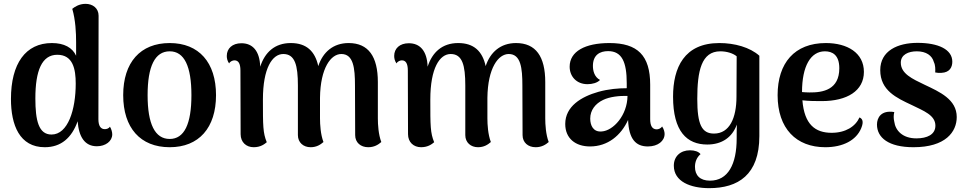

<svg xmlns="http://www.w3.org/2000/svg" viewBox="-20 -752 5025 999"><path d="M552 -93C545 -82 533 -80 525 -80C504 -80 492 -97 492 -132L493 -670C493 -709 463 -732 425 -732C391 -732 367 -715 356 -706C373 -648 376 -581 376 -533V-462C357 -504 314 -528 250 -528C113 -528 37 -421 37 -237C37 -101 82 14 213 14C297 14 353 -34 384 -121C390 -40 421 9 484 9C529 9 564 -17 564 -53C564 -64 560 -80 552 -93ZM248 -52C181 -52 164 -125 164 -240C164 -385 198 -467 278 -467C360 -467 374 -392 374 -317C374 -182 334 -52 248 -52Z M863 14C1015 14 1104 -87 1104 -257C1104 -427 1015 -528 863 -528C710 -528 621 -427 621 -257C621 -87 710 14 863 14ZM863 -29C786 -29 748 -107 748 -257C748 -407 786 -485 863 -485C939 -485 976 -407 976 -257C976 -107 939 -29 863 -29Z M1946 -136V-325C1946 -458 1897 -528 1794 -528C1714 -528 1660 -481 1636 -408C1619 -486 1574 -528 1493 -528C1410 -528 1358 -480 1334 -405C1331 -488 1294 -527 1236 -527C1189 -527 1160 -500 1160 -461C1160 -448 1163 -435 1172 -422C1178 -433 1191 -438 1200 -438C1220 -438 1231 -422 1231 -385L1232 -54C1232 -12 1261 14 1300 14C1337 14 1357 -3 1368 -12C1348 -61 1348 -97 1348 -234C1348 -398 1397 -471 1454 -471C1515 -471 1530 -412 1530 -307V-49C1530 -10 1559 14 1596 14C1627 14 1647 1 1663 -13C1648 -52 1645 -104 1645 -136V-243C1647 -399 1702 -471 1756 -471C1819 -471 1827 -398 1827 -307L1828 -49C1828 -10 1857 14 1896 14C1927 14 1948 1 1964 -13C1949 -52 1946 -104 1946 -136Z M2817 -136V-325C2817 -458 2768 -528 2665 -528C2585 -528 2531 -481 2507 -408C2490 -486 2445 -528 2364 -528C2281 -528 2229 -480 2205 -405C2202 -488 2165 -527 2107 -527C2060 -527 2031 -500 2031 -461C2031 -448 2034 -435 2043 -422C2049 -433 2062 -438 2071 -438C2091 -438 2102 -422 2102 -385L2103 -54C2103 -12 2132 14 2171 14C2208 14 2228 -3 2239 -12C2219 -61 2219 -97 2219 -234C2219 -398 2268 -471 2325 -471C2386 -471 2401 -412 2401 -307V-49C2401 -10 2430 14 2467 14C2498 14 2518 1 2534 -13C2519 -52 2516 -104 2516 -136V-243C2518 -399 2573 -471 2627 -471C2690 -471 2698 -398 2698 -307L2699 -49C2699 -10 2728 14 2767 14C2798 14 2819 1 2835 -13C2820 -52 2817 -104 2817 -136Z M3425 -94C3418 -83 3405 -79 3397 -79C3374 -79 3363 -97 3363 -132V-311C3363 -464 3297 -528 3151 -528C3025 -528 2944 -485 2944 -405C2944 -355 2979 -314 3037 -314C3062 -314 3088 -321 3102 -336C3073 -351 3065 -383 3065 -409C3065 -466 3101 -486 3144 -486C3216 -486 3241 -429 3241 -319V-293C3199 -293 3146 -289 3093 -274C3005 -249 2921 -199 2921 -107C2921 -32 2974 10 3050 10C3142 10 3211 -47 3248 -128C3252 -27 3289 10 3351 10C3404 10 3438 -19 3438 -55C3438 -66 3434 -81 3425 -94ZM3111 -68C3067 -64 3051 -99 3051 -135C3051 -179 3078 -213 3118 -232C3153 -249 3203 -254 3245 -253C3244 -152 3171 -72 3111 -68Z M3670 227C3820 227 3931 158 3931 -44V-462C3882 -506 3802 -528 3723 -528C3540 -528 3482 -400 3482 -249C3482 -68 3554 0 3660 0C3737 0 3790 -38 3814 -104C3813 -81 3813 -50 3813 -32C3813 103 3768 188 3674 188C3622 188 3596 160 3596 116C3596 91 3605 67 3625 50C3615 37 3595 30 3570 30C3521 30 3486 61 3486 110C3486 193 3573 227 3670 227ZM3695 -57C3631 -57 3608 -105 3608 -237C3608 -382 3629 -485 3728 -485C3761 -485 3794 -475 3813 -459L3812 -249C3812 -138 3776 -57 3695 -57Z M4452 -141C4431 -94 4380 -61 4307 -61C4222 -61 4165 -104 4155 -230C4190 -226 4223 -226 4256 -226C4387 -226 4475 -279 4475 -378C4475 -477 4389 -528 4277 -528C4114 -528 4026 -424 4026 -257C4026 -83 4123 14 4274 14C4366 14 4435 -22 4461 -85C4476 -121 4466 -135 4452 -141ZM4272 -485C4310 -485 4347 -467 4347 -397C4347 -285 4262 -270 4191 -271C4178 -271 4165 -272 4153 -273C4153 -408 4198 -485 4272 -485Z M4733 14C4900 14 4958 -66 4958 -143C4958 -235 4869 -274 4791 -311C4726 -342 4667 -369 4667 -426C4667 -468 4707 -485 4750 -485C4799 -485 4830 -463 4839 -429C4847 -413 4847 -392 4846 -375C4856 -373 4866 -372 4879 -373C4921 -375 4935 -402 4935 -431C4935 -495 4862 -529 4754 -529C4651 -529 4560 -488 4560 -387C4560 -281 4646 -242 4723 -206C4786 -175 4847 -153 4847 -98C4847 -52 4804 -32 4748 -32C4676 -32 4639 -73 4633 -119C4629 -136 4629 -152 4633 -169C4564 -180 4543 -139 4543 -104C4543 -36 4603 14 4733 14Z"/></svg>

Font: Arima Koshi ExtraBold
Style: Regular
Weight: 800
Designer: Joana Correia and Natanael Gama
Foundry: NDISCOVER
Version: Version 1.019;PS 001.019;hotconv 1.0.88;makeotf.lib2.5.64775